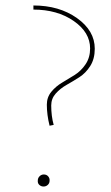

<svg xmlns="http://www.w3.org/2000/svg" viewBox="-20 -678 405 701"><path d="M102 -643V-658Q196 -658 261 -612Q326 -566 326 -500Q326 -463 309.5 -437Q293 -411 269.5 -396Q246 -381 223 -368Q200 -355 183.5 -336.5Q167 -318 167 -293Q167 -254 176 -222L161 -219Q151 -259 151 -296Q151 -323 167.5 -343Q184 -363 207 -376.5Q230 -390 253 -404.5Q276 -419 292.5 -443.5Q309 -468 309 -501Q309 -560 249 -601.5Q189 -643 102 -643ZM118 -19Q118 -28 124.5 -34.5Q131 -41 140 -41Q150 -41 156 -34Q162 -27 161 -18Q161 -9 154.5 -3Q148 3 139 3Q130 3 123.5 -3Q117 -9 118 -19Z"/></svg>

Font: EauTestInfant Thin
Style: Italic
Weight: 250
Italic angle: -12°
Designer: Christian Thalmann (Catharsis Fonts)
Version: Version 0.001;PS 000.001;hotconv 1.0.88;makeotf.lib2.5.64775